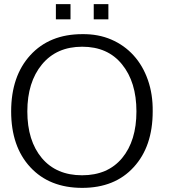

<svg xmlns="http://www.w3.org/2000/svg" viewBox="-20 -886 821 916"><path d="M427.2 -793.9V-866.2H497.1V-793.9ZM246.6 -793.9V-866.2H316.4V-793.9ZM372.1 10.3Q215.8 10.3 124.5 -88.4Q33.2 -187 33.2 -354.5Q33.2 -522.5 124.5 -622.6Q216.3 -723.1 372.6 -723.1Q448.7 -724.1 511 -697.3Q573.2 -670.4 617.4 -621.6Q661.6 -572.8 685.5 -504.6Q709.5 -436.5 708.5 -354.5Q708.5 -187 617.7 -88.4Q527.8 10.3 372.1 10.3ZM371.6 -49.8Q494.1 -49.8 562.5 -131.8Q630.9 -214.4 630.9 -354.5Q630.9 -494.6 562 -579.1Q494.1 -663.1 372.1 -663.1Q250 -663.1 180.2 -578.6Q110.4 -494.1 110.4 -354.5Q110.4 -214.4 179.7 -131.8Q249 -49.8 371.6 -49.8Z"/></svg>

Font: Ride Light
Style: Regular
Weight: 300
Version: Version 3.000